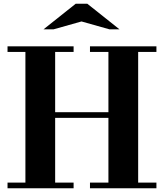

<svg xmlns="http://www.w3.org/2000/svg" viewBox="-20 -1000 866 1020"><path d="M20 0V-30H115V-724H20V-754H371V-724H273V-404H556V-724H458V-754H811V-724H714V-30H811V0H458V-30H556V-374H273V-30H371V0ZM211 -844 382 -980H444L615 -844H562L413 -886L264 -844Z"/></svg>

Font: Libre Bodoni
Style: Bold
Weight: 700
Designer: Pablo Impallari, Rodrigo Fuenzalida
Foundry: Impallari Type
Version: Version 2.005;gftools[0.9.23]